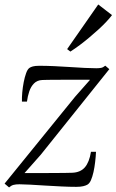

<svg xmlns="http://www.w3.org/2000/svg" viewBox="-24 -826 520 858"><path d="M378.5 -469.5Q367 -469.5 344.2 -469.8Q321.5 -470 293.2 -469.8Q265 -469.5 238 -469.5Q211 -469.5 191.2 -469.2Q171.5 -469 165 -468.5Q142 -467.5 128 -453.2Q114 -439 106.8 -417.5Q99.5 -396 96.5 -372H74Q73.5 -390 75.5 -413Q77.5 -436 82 -459Q86.5 -482 92.8 -499.2Q99 -516.5 107.5 -522.5Q113 -526.5 123 -529.2Q133 -532 152 -532Q181.5 -532 216.8 -530.5Q252 -529 287.8 -526.5Q323.5 -524 354.8 -522.5Q386 -521 406.5 -521Q419 -521 428 -522.8Q437 -524.5 446.5 -532.5L464.5 -517L158.5 -135L85.5 -52.5Q105 -52.5 137.2 -52.5Q169.5 -52.5 203.5 -52.8Q237.5 -53 264 -53.2Q290.5 -53.5 299 -54Q335.5 -55.5 355.2 -78.2Q375 -101 382.5 -147.5H405Q404 -125.5 401.2 -102Q398.5 -78.5 393.8 -57.2Q389 -36 382.5 -21Q376 -6 366 -0.5Q360 3 348 6Q336 9 317 9Q286.5 9 250 7.2Q213.5 5.5 177.2 3.2Q141 1 111 -0.8Q81 -2.5 63 -2.5Q47 -2.5 36.5 0.2Q26 3 16.5 11.5L-3.5 -5.5L311 -393ZM276 -606.5 415 -806 476.5 -758.5Q466.5 -745 451.2 -728.8Q436 -712.5 416.8 -695Q397.5 -677.5 376.2 -659.5Q355 -641.5 333.2 -625.2Q311.5 -609 290.5 -595.5Z"/></svg>

Font: Merriweather 96pt Light
Style: Italic
Weight: 300
Italic angle: -7.8°
Version: Version 2.101